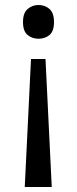

<svg xmlns="http://www.w3.org/2000/svg" viewBox="-20 -566 309 768"><path d="M196 -478Q196 -441 178 -426Q160 -411 134 -411Q109 -411 90.5 -426Q72 -441 72 -478Q72 -514 90.5 -530Q109 -546 134 -546Q160 -546 178 -530Q196 -514 196 -478ZM104 -330H162L187 182H79Z"/></svg>

Font: Noto Sans Carian
Style: Regular
Weight: 400
Designer: Monotype Design Team
Foundry: Monotype Imaging Inc.
Version: Version 2.002; ttfautohint (v1.8.4.7-5d5b)